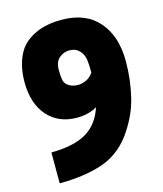

<svg xmlns="http://www.w3.org/2000/svg" viewBox="-119 -882 838 985"><g transform="rotate(-15 300.0 -390.0)"><path d="M75 14V-150Q197 -151 263 -191Q329 -231 356 -315Q311 -288 249 -288Q151 -288 93 -354Q35 -420 35 -534Q35 -619 67.5 -682Q100 -745 183 -776Q233 -794 300 -794Q428 -794 496.5 -715.5Q565 -637 565 -504Q565 -404 542 -311Q519 -218 455 -130Q392 -47 297 -16.5Q202 14 75 14ZM298 -449Q317 -449 340 -459Q363 -469 379 -493Q379 -535 375.5 -560.5Q372 -586 358 -603.5Q344 -621 330 -626.5Q316 -632 297 -632Q269 -632 245 -612Q221 -592 221 -549Q221 -517 224.5 -497.5Q228 -478 242 -467Q263 -449 298 -449Z"/></g></svg>

Font: Tanohe Sans Black
Style: Regular
Weight: 900
Designer: Village Type and Design LLC & Cristiano Sobral
Foundry: Cooper Hewitt Smithsonian Design Museum
Version: Version 1.00;March 11, 2020;FontCreator 12.0.0.2522 64-bit; 